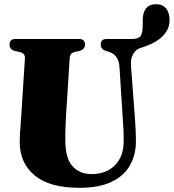

<svg xmlns="http://www.w3.org/2000/svg" viewBox="-20 -886 829 916"><path d="M566 -315 550 -566.5Q546.5 -624.5 498.5 -639L486 -643Q460.5 -650.5 460.5 -673Q460.5 -700 488 -700H609.5Q642 -700 651.5 -715.2Q661 -730.5 661 -767V-791.5Q661 -827 677.2 -846.5Q693.5 -866 724 -866Q755.5 -866 772.2 -845.8Q789 -825.5 789 -789Q789 -749 759.2 -716.8Q729.5 -684.5 669.5 -663.5L651.5 -657.5Q628 -651 615 -627.8Q602 -604.5 605 -571L624 -318Q626 -291 627.2 -265.5Q628.5 -240 628.5 -212.5Q628.5 -149.5 601.2 -99.2Q574 -49 514.5 -19.5Q455 10 359 10Q216.5 10 145.2 -49.2Q74 -108.5 74 -209.5Q74 -223 75.2 -245.2Q76.5 -267.5 78.2 -290.2Q80 -313 81 -328.5L99 -608.5Q100 -632 73.5 -638L52 -642.5Q25.5 -649.5 25.5 -673Q25.5 -700 53.5 -700H357.5Q385.5 -700 385.5 -673Q385.5 -651 359 -643L336 -638Q314 -632.5 312.5 -609L294.5 -326Q292.5 -293 292 -265.2Q291.5 -237.5 291.5 -218.5Q291.5 -131.5 325.5 -93.5Q359.5 -55.5 416.5 -55.5Q486 -55.5 528 -97.2Q570 -139 570 -212.5Q570 -248.5 568.8 -271.2Q567.5 -294 566 -315Z"/></svg>

Font: Fraunces 144pt Soft Black
Style: Regular
Weight: 900
Version: Version 1.000;[b76b70a41]